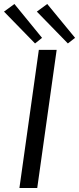

<svg xmlns="http://www.w3.org/2000/svg" viewBox="-52 -939 395 959"><path d="M231 -690 134 0H45L142 -690ZM184 -919 323 -750 287 -722 132 -881ZM20 -919 158 -750 123 -722 -32 -881Z"/></svg>

Font: Exo 2
Style: Italic
Weight: 400
Italic angle: -8°
Designer: Natanael Gama
Foundry: Natanael Gama
Version: Version 2.010